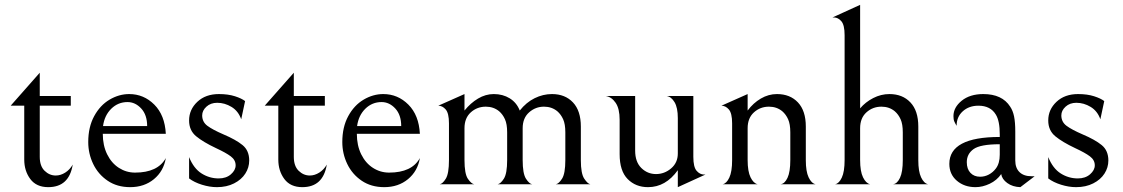

<svg xmlns="http://www.w3.org/2000/svg" viewBox="-20 -760 4632 792"><path d="M80 -102V-324H24L144 -460V-364H272V-324H144V-113Q144 -75 164 -55.5Q184 -36 210 -36Q230 -36 249 -48Q268 -60 280 -81Q265 12 179 12Q130 12 105 -21.5Q80 -55 80 -102Z M344 -174Q344 -236 368.5 -281Q393 -326 432 -349Q471 -372 513 -372Q573 -372 616.5 -328.5Q660 -285 664 -208H404Q404 -160 422 -123.5Q440 -87 470.5 -67.5Q501 -48 537 -48Q631 -48 664 -108Q655 -54 615 -21Q575 12 517 12Q463 12 424 -14.5Q385 -41 364.5 -83.5Q344 -126 344 -174ZM405 -240H587Q587 -286 562.5 -312.5Q538 -339 506 -339Q467 -339 439 -311.5Q411 -284 405 -240Z M760 -24V-112Q779 -65 811.5 -44.5Q844 -24 882 -24Q913 -24 932.5 -41Q952 -58 952 -78Q952 -100 932 -115Q912 -130 871 -149Q818 -174 789 -198Q760 -222 760 -263Q760 -308 794 -340Q828 -372 883 -372Q921 -372 949 -363Q977 -354 991 -343L975 -268Q963 -302 935 -319Q907 -336 876 -336Q849 -336 831.5 -320Q814 -304 814 -284Q814 -257 835.5 -241Q857 -225 901 -206Q953 -184 980.5 -161.5Q1008 -139 1008 -98Q1008 -69 992 -44Q976 -19 945.5 -3.5Q915 12 875 12Q845 12 813 2Q781 -8 760 -24Z M1128 -102V-324H1072L1192 -460V-364H1320V-324H1192V-113Q1192 -75 1212 -55.5Q1232 -36 1258 -36Q1278 -36 1297 -48Q1316 -60 1328 -81Q1313 12 1227 12Q1178 12 1153 -21.5Q1128 -55 1128 -102Z M1392 -174Q1392 -236 1416.5 -281Q1441 -326 1480 -349Q1519 -372 1561 -372Q1621 -372 1664.5 -328.5Q1708 -285 1712 -208H1452Q1452 -160 1470 -123.5Q1488 -87 1518.5 -67.5Q1549 -48 1585 -48Q1679 -48 1712 -108Q1703 -54 1663 -21Q1623 12 1565 12Q1511 12 1472 -14.5Q1433 -41 1412.5 -83.5Q1392 -126 1392 -174ZM1453 -240H1635Q1635 -286 1610.5 -312.5Q1586 -339 1554 -339Q1515 -339 1487 -311.5Q1459 -284 1453 -240Z M2017 -372Q2054 -372 2082.5 -354.5Q2111 -337 2124 -304Q2151 -338 2185.5 -355Q2220 -372 2257 -372Q2311 -372 2343.5 -337.5Q2376 -303 2376 -238V-99Q2376 -44 2390 -23Q2404 -2 2415 0H2273Q2285 -2 2298.5 -23Q2312 -44 2312 -100V-214Q2312 -248 2303 -268Q2294 -288 2279 -301Q2256 -320 2224 -320Q2189 -320 2162.5 -296.5Q2136 -273 2136 -231V-100Q2136 -44 2149.5 -23Q2163 -2 2175 0H2033Q2045 -2 2058.5 -23Q2072 -44 2072 -100V-214Q2072 -248 2063 -268Q2054 -288 2039 -301Q2016 -320 1984 -320Q1948 -320 1922 -296.5Q1896 -273 1896 -231V-100Q1896 -43 1910 -22.5Q1924 -2 1936 0H1794Q1806 -2 1819 -23Q1832 -44 1832 -100V-251Q1832 -293 1818.5 -308.5Q1805 -324 1788 -324L1896 -372V-304Q1921 -335 1952 -353.5Q1983 -372 2017 -372Z M2653 12Q2602 12 2569 -21.5Q2536 -55 2536 -124V-266Q2536 -312 2519.5 -336Q2503 -360 2479 -364H2600V-139Q2600 -92 2625.5 -67Q2651 -42 2686 -42Q2721 -42 2748.5 -65.5Q2776 -89 2776 -127V-273Q2776 -316 2762.5 -338.5Q2749 -361 2730 -364H2840V-113Q2840 -71 2853.5 -55.5Q2867 -40 2884 -40H2890L2776 12V-58Q2726 12 2653 12Z M3185 -372Q3239 -372 3271.5 -337.5Q3304 -303 3304 -238V-99Q3304 -53 3315.5 -28.5Q3327 -4 3344 0H3200Q3217 -2 3228.5 -26.5Q3240 -51 3240 -100V-214Q3240 -248 3231 -268Q3222 -288 3207 -301Q3184 -320 3152 -320Q3116 -320 3090 -296.5Q3064 -273 3064 -231V-100Q3064 -53 3076 -28.5Q3088 -4 3105 0H2961Q2977 -3 2988.5 -27.5Q3000 -52 3000 -100V-251Q3000 -293 2986.5 -308.5Q2973 -324 2956 -324L3064 -372V-304Q3087 -335 3118.5 -353.5Q3150 -372 3185 -372Z M3649 -372Q3703 -372 3735.5 -337.5Q3768 -303 3768 -238V-99Q3768 -53 3779.5 -28.5Q3791 -4 3808 0H3664Q3681 -2 3692.5 -26.5Q3704 -51 3704 -100V-214Q3704 -248 3695 -268Q3686 -288 3671 -301Q3648 -320 3616 -320Q3580 -320 3554 -296.5Q3528 -273 3528 -231V-100Q3528 -53 3540 -28.5Q3552 -4 3569 0H3425Q3441 -3 3452.5 -27.5Q3464 -52 3464 -100V-615Q3464 -657 3450.5 -672.5Q3437 -688 3420 -688H3414L3528 -740V-313Q3550 -339 3582 -355.5Q3614 -372 3649 -372Z M4110 -42Q4092 -16 4062.5 -2Q4033 12 4004 12Q3958 12 3927 -14.5Q3896 -41 3896 -84Q3896 -195 4104 -195V-206Q4104 -261 4088 -287Q4066 -324 4016 -324Q3977 -324 3951.5 -301Q3926 -278 3926 -241Q3920 -251 3916.5 -259Q3913 -267 3913 -281Q3913 -317 3947 -344.5Q3981 -372 4036 -372Q4114 -372 4147 -320Q4158 -304 4163 -280Q4168 -256 4168 -217V-98Q4168 -67 4185.5 -50Q4203 -33 4235 -33H4248L4189 12Q4157 11 4135 -5Q4113 -21 4110 -42ZM3968 -91Q3968 -63 3983 -47Q3998 -31 4023 -31Q4042 -31 4059 -40Q4076 -49 4088 -65Q4104 -86 4104 -122V-165Q4024 -165 3996 -145Q3968 -125 3968 -91Z M4304 -24V-112Q4323 -65 4355.5 -44.5Q4388 -24 4426 -24Q4457 -24 4476.5 -41Q4496 -58 4496 -78Q4496 -100 4476 -115Q4456 -130 4415 -149Q4362 -174 4333 -198Q4304 -222 4304 -263Q4304 -308 4338 -340Q4372 -372 4427 -372Q4465 -372 4493 -363Q4521 -354 4535 -343L4519 -268Q4507 -302 4479 -319Q4451 -336 4420 -336Q4393 -336 4375.5 -320Q4358 -304 4358 -284Q4358 -257 4379.5 -241Q4401 -225 4445 -206Q4497 -184 4524.5 -161.5Q4552 -139 4552 -98Q4552 -69 4536 -44Q4520 -19 4489.5 -3.5Q4459 12 4419 12Q4389 12 4357 2Q4325 -8 4304 -24Z"/></svg>

Font: BellefairVN
Style: Regular
Weight: 400
Designer: Nick Shinn, Liron Lavi Turkenic
Foundry: Shinntype
Version: Version 1.003